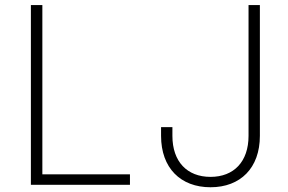

<svg xmlns="http://www.w3.org/2000/svg" viewBox="-20 -748 1166 777"><path d="M105 0H505.9V-42.5H151.4V-727.5H105ZM832 9.8C953.1 9.8 1031.7 -68.4 1031.7 -198.2V-727.5H985.8V-198.2C985.8 -94.2 926.8 -32.2 832 -32.2C736.8 -32.2 677.7 -94.2 677.7 -198.2V-233.4H631.8V-198.2C631.8 -68.4 710.4 9.8 832 9.8Z"/></svg>

Font: Raveo ExtraLight
Style: Regular
Weight: 200
Designer: Jakub Foglar, Rasmus Andersson (Inter)
Foundry: Jakubfoglar.com
Version: Version 1.100;Glyphs 3.2.3 (3260)